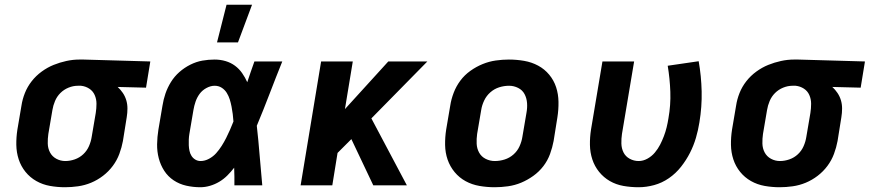

<svg xmlns="http://www.w3.org/2000/svg" viewBox="-20 -778 3651 806"><path d="M253 8Q221 8 190 2.5Q159 -3 132.5 -18Q106 -33 87 -56.5Q68 -80 58.5 -109Q49 -138 48.5 -170Q48 -202 53 -234L70 -334Q74 -361 84.5 -387.5Q95 -414 113 -437Q131 -460 155 -477.5Q179 -495 205 -505.5Q231 -516 258.5 -522Q286 -528 313 -528H331L611 -520L593 -410L474 -413Q486 -402 495.5 -388Q505 -374 510 -357.5Q515 -341 515 -322.5Q515 -304 512 -286L496 -186Q491 -159 481 -132Q471 -105 453.5 -81.5Q436 -58 412.5 -40Q389 -22 362.5 -11Q336 0 308 4Q280 8 253 8ZM254 -102Q274 -102 294 -109Q314 -116 329.5 -130.5Q345 -145 353.5 -164.5Q362 -184 365 -204L382 -304Q385 -323 385 -342.5Q385 -362 377.5 -379Q370 -396 354.5 -406Q339 -416 320 -418H307Q287 -418 267.5 -410Q248 -402 233.5 -387.5Q219 -373 211 -354Q203 -335 200 -316L183 -216Q180 -196 180.5 -175.5Q181 -155 190 -138Q199 -121 216.5 -111.5Q234 -102 254 -102Z M821 8Q791 8 762 1.5Q733 -5 709 -21Q685 -37 669.5 -61Q654 -85 646.5 -113.5Q639 -142 639.5 -172.5Q640 -203 645 -234L662 -334Q666 -360 674.5 -385Q683 -410 697.5 -433.5Q712 -457 733 -475.5Q754 -494 779 -506.5Q804 -519 829.5 -523.5Q855 -528 881 -528Q905 -528 927 -521.5Q949 -515 966.5 -502Q984 -489 996.5 -471Q1009 -453 1018 -433Q1025 -454 1032.5 -476Q1040 -498 1048 -520H1165Q1138 -453 1112 -385Q1086 -317 1058 -250Q1065 -188 1070 -125Q1075 -62 1081 0H964Q964 -18 964 -36.5Q964 -55 963 -74Q950 -57 934.5 -41.5Q919 -26 900.5 -15Q882 -4 861.5 2Q841 8 821 8ZM822 -102Q840 -102 857.5 -111.5Q875 -121 887.5 -135Q900 -149 910.5 -165.5Q921 -182 929.5 -199Q938 -216 945.5 -233Q953 -250 960 -268Q959 -284 957 -299.5Q955 -315 952 -330.5Q949 -346 944.5 -360.5Q940 -375 932 -388Q924 -401 911 -409.5Q898 -418 881 -418Q864 -418 846.5 -408.5Q829 -399 818 -384Q807 -369 801 -351.5Q795 -334 792 -316L775 -216Q773 -204 772.5 -192Q772 -180 772.5 -168Q773 -156 775.5 -144.5Q778 -133 784 -123.5Q790 -114 800 -108Q810 -102 822 -102ZM891 -600 931 -758H1038L979 -600Z M1242 0 1328 -520H1461L1428 -320L1610 -520H1774L1539 -281L1688 0H1547L1455 -194L1397 -136L1375 0Z M2057 8Q2024 8 1992.5 2.5Q1961 -3 1934.5 -17.5Q1908 -32 1888.5 -55.5Q1869 -79 1859 -108Q1849 -137 1848.5 -169.5Q1848 -202 1853 -234L1870 -334Q1874 -361 1884.5 -388.5Q1895 -416 1912.5 -439.5Q1930 -463 1954.5 -480.5Q1979 -498 2006 -509Q2033 -520 2061 -524Q2089 -528 2116 -528Q2149 -528 2180.5 -522.5Q2212 -517 2239 -502.5Q2266 -488 2285.5 -464.5Q2305 -441 2314.5 -412Q2324 -383 2324.5 -350.5Q2325 -318 2320 -286L2304 -186Q2299 -159 2289 -131.5Q2279 -104 2261 -80.5Q2243 -57 2218.5 -39.5Q2194 -22 2167.5 -11Q2141 0 2112.5 4Q2084 8 2057 8ZM2057 -102Q2078 -102 2098.5 -108.5Q2119 -115 2135.5 -129.5Q2152 -144 2161 -164Q2170 -184 2173 -204L2190 -304Q2194 -325 2192.5 -345.5Q2191 -366 2182 -383Q2173 -400 2155 -409Q2137 -418 2117 -418Q2096 -418 2075.5 -411.5Q2055 -405 2038.5 -390.5Q2022 -376 2012.5 -356Q2003 -336 2000 -316L1983 -216Q1980 -195 1981 -174.5Q1982 -154 1991.5 -137Q2001 -120 2019 -111Q2037 -102 2057 -102Z M2661 8Q2628 8 2597 2.5Q2566 -3 2540 -18Q2514 -33 2495 -56.5Q2476 -80 2466.5 -109Q2457 -138 2456.5 -170Q2456 -202 2461 -234L2509 -520H2642L2591 -216Q2588 -196 2588.5 -175.5Q2589 -155 2597.5 -138Q2606 -121 2623.5 -111.5Q2641 -102 2661 -102Q2680 -102 2698 -112Q2716 -122 2729 -137.5Q2742 -153 2751 -170.5Q2760 -188 2767 -206.5Q2774 -225 2778.5 -243.5Q2783 -262 2786 -281Q2796 -337 2794 -392.5Q2792 -448 2783 -502L2913 -521Q2924 -459 2925.5 -394.5Q2927 -330 2916 -264Q2911 -232 2901.5 -199.5Q2892 -167 2876.5 -136.5Q2861 -106 2839 -78Q2817 -50 2788 -30Q2759 -10 2726 -1Q2693 8 2661 8Z M3253 8Q3221 8 3190 2.5Q3159 -3 3132.5 -18Q3106 -33 3087 -56.5Q3068 -80 3058.5 -109Q3049 -138 3048.5 -170Q3048 -202 3053 -234L3070 -334Q3074 -361 3084.5 -387.5Q3095 -414 3113 -437Q3131 -460 3155 -477.5Q3179 -495 3205 -505.5Q3231 -516 3258.5 -522Q3286 -528 3313 -528H3331L3611 -520L3593 -410L3474 -413Q3486 -402 3495.5 -388Q3505 -374 3510 -357.5Q3515 -341 3515 -322.5Q3515 -304 3512 -286L3496 -186Q3491 -159 3481 -132Q3471 -105 3453.5 -81.5Q3436 -58 3412.5 -40Q3389 -22 3362.5 -11Q3336 0 3308 4Q3280 8 3253 8ZM3254 -102Q3274 -102 3294 -109Q3314 -116 3329.5 -130.5Q3345 -145 3353.5 -164.5Q3362 -184 3365 -204L3382 -304Q3385 -323 3385 -342.5Q3385 -362 3377.5 -379Q3370 -396 3354.5 -406Q3339 -416 3320 -418H3307Q3287 -418 3267.5 -410Q3248 -402 3233.5 -387.5Q3219 -373 3211 -354Q3203 -335 3200 -316L3183 -216Q3180 -196 3180.5 -175.5Q3181 -155 3190 -138Q3199 -121 3216.5 -111.5Q3234 -102 3254 -102Z"/></svg>

Font: Iosevka Aile Extrabold Oblique
Style: Regular
Weight: 800
Italic angle: -9°
Designer: Belleve Invis
Foundry: Belleve Invis
Version: Version 31.1.0; ttfautohint (v1.8.4)